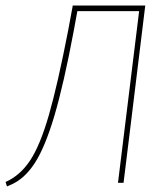

<svg xmlns="http://www.w3.org/2000/svg" viewBox="-21 -657 604 690"><path d="M447 -195 423 0H403L479 -617H257L244 -546Q208 -354 174.5 -241Q141 -128 104 -71Q67 -14 18 7L4 13L-1 -3Q51 -26 87 -80Q123 -134 154.5 -243Q186 -352 224 -548L240 -634V-637H501Z"/></svg>

Font: Luna Sans Thin
Style: Italic
Weight: 250
Italic angle: -7°
Designer: Juan Pablo del Peral
Foundry: Huerta Tipografica
Version: Version 2.001; ttfautohint (v1.5)